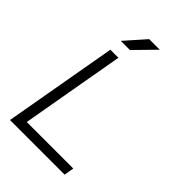

<svg xmlns="http://www.w3.org/2000/svg" viewBox="-259 -999 1103 1103"><g transform="rotate(45 293.0 -447.0)"><path d="M40.5 0H484.4L494.6 -60.1H116.7L228 -693.4H162.6ZM168.9 -771.5H243.2L363.3 -894H277.3Z"/></g></svg>

Font: Cascadia Code NF Light
Style: Italic
Weight: 300
Italic angle: -10°
Monospace: yes
Designer: Aaron Bell
Foundry: Saja Typeworks
Version: Version 2404.023